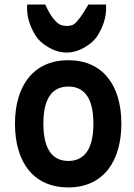

<svg xmlns="http://www.w3.org/2000/svg" viewBox="-20 -798 580 832"><path d="M300.8 -693.4C293.9 -688.5 283.7 -686 270.5 -685.5C255.4 -686 243.7 -688.5 235.8 -693.8C214.8 -708 194.8 -735.8 176.3 -778.3H97.7C97.2 -773.4 97.2 -768.1 97.2 -763.2C97.2 -725.1 108.4 -687 131.3 -648.4C144.5 -626 164.6 -607.4 191.4 -592.3C216.8 -577.6 242.7 -570.3 268.6 -570.3C294.4 -570.3 320.3 -577.6 345.7 -592.3C372.6 -607.4 392.6 -626 405.8 -648.4C428.7 -687 439.9 -725.1 439.9 -763.2C439.9 -768.1 439.9 -773.4 439.5 -778.3H362.8C336.9 -732.9 316.4 -704.6 300.8 -693.4ZM168 -262.2C168 -389.6 219.7 -422.9 276.4 -422.9C332.5 -422.9 384.8 -389.6 384.8 -262.2C384.8 -134.8 332.5 -100.6 276.4 -100.6C219.7 -100.6 168 -134.8 168 -262.2ZM44.9 -262.2C44.9 -92.3 127.4 14.2 275.9 14.2C424.8 14.2 505.9 -95.2 505.9 -262.2C505.9 -429.2 424.8 -537.1 275.9 -537.1C127.4 -537.1 44.9 -429.2 44.9 -262.2Z"/></svg>

Font: Tuffy
Style: Bold
Weight: 700
Designer: Thatcher Ulrich, Karoly Barta, Michael Everson
Version: Version 001.270